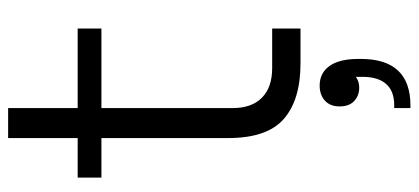

<svg xmlns="http://www.w3.org/2000/svg" viewBox="-292 -444 1006 461"><g transform="rotate(-90 210.5 -213.0)"><path d="M110 -168V-472H15V-529H110V-696H182V-529H373V-472H182V-157Q182 -111 207 -86.5Q232 -62 278 -62H373V6H289Q202 6 156 -34Q110 -74 110 -168ZM300 145V151Q300 270 188 270H182V231H189Q223 231 240 211.5Q257 192 257 155V139Q246 147 231 147Q212 147 199 135Q186 123 186 100Q186 77 200 64.5Q214 52 236 52Q266 52 283 75.5Q300 99 300 145Z"/></g></svg>

Font: Sora-SIA Light
Style: Regular
Weight: 300
Designer: Jonathan Barnbrook, Julián Moncada
Foundry: Barnbrook Fonts
Version: Version 2.000